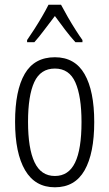

<svg xmlns="http://www.w3.org/2000/svg" viewBox="-20 -785 464 815"><path d="M380 -267Q380 -134 339 -62Q298 10 213 10Q129 10 86.5 -62.5Q44 -135 44 -268Q44 -401 85 -471.5Q126 -542 213 -542Q298 -542 339 -470.5Q380 -399 380 -267ZM99 -268Q99 -155 126.5 -96.5Q154 -38 213 -38Q271 -38 298.5 -94.5Q326 -151 326 -267Q326 -376 300 -435Q274 -494 213 -494Q152 -494 125.5 -436.5Q99 -379 99 -268ZM239 -765Q251 -742 268 -712.5Q285 -683 302 -656.5Q319 -630 330 -615V-606H300Q279 -629 256.5 -658.5Q234 -688 213 -717Q192 -690 168.5 -658.5Q145 -627 126 -606H95V-615Q109 -635 126 -661.5Q143 -688 159 -715.5Q175 -743 186 -765Z"/></svg>

Font: Noto Sans Ethiopic ExtraCondensed Light
Style: Regular
Weight: 300
Width: 2
Designer: Monotype Design Team
Foundry: Monotype Imaging Inc.
Version: Version 2.102; ttfautohint (v1.8.4.7-5d5b)